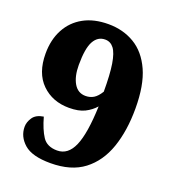

<svg xmlns="http://www.w3.org/2000/svg" viewBox="-134 -825 837 935"><g transform="rotate(20 284.5 -357.5)"><path d="M233 9Q138 9 96.5 -27.5Q55 -64 55 -115Q55 -139 71 -163Q87 -187 126 -193Q143 -132 166.5 -96Q190 -60 243 -60Q299 -60 327 -124.5Q355 -189 360 -331Q338 -306 307 -290.5Q276 -275 226 -275Q140 -275 84.5 -329.5Q29 -384 29 -485Q29 -557 58 -611Q87 -665 140.5 -694.5Q194 -724 269 -724Q345 -724 404.5 -688.5Q464 -653 498 -578Q532 -503 532 -382Q532 -267 501.5 -179Q471 -91 405.5 -41Q340 9 233 9ZM282 -357Q305 -357 323.5 -368Q342 -379 359 -407Q359 -497 350.5 -549.5Q342 -602 324.5 -625Q307 -648 279 -648Q241 -648 220.5 -611Q200 -574 200 -488Q200 -429 221 -393Q242 -357 282 -357Z"/></g></svg>

Font: Noto Serif Black
Style: Regular
Weight: 900
Designer: Monotype Design Team
Foundry: Monotype Imaging Inc.
Version: Version 2.014; ttfautohint (v1.8.4.7-5d5b)